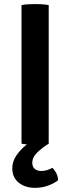

<svg xmlns="http://www.w3.org/2000/svg" viewBox="-20 -708 346 946"><path d="M86 -683Q101.5 -686 120.5 -687Q139.5 -688 152.5 -688Q167 -688 185.5 -687Q204 -686 220 -683V0Q204 3 185.5 4Q167 5 152.5 5Q139.5 5 120.5 4Q101.5 3 86 0ZM153.5 217.5Q103.5 217.5 72 191.8Q40.5 166 40.5 121.5Q40.5 88 60.2 58.8Q80 29.5 109 6.2Q138 -17 166 -33.5Q180.5 -31 195.8 -22Q211 -13 220 0Q188.5 19 163.8 43Q139 67 139 94Q139 114.5 151.8 124.5Q164.5 134.5 183.5 134.5Q198.5 134.5 212.8 129.8Q227 125 238 119Q248.5 128.5 257 144.5Q265.5 160.5 266 180Q248 195 217.8 206.2Q187.5 217.5 153.5 217.5Z"/></svg>

Font: Signika SC SemiBold
Style: Regular
Weight: 600
Designer: Anna Giedryś
Foundry: Anna Giedryś
Version: Version 2.000; ttfautohint (v1.8.3) -l 8 -r 50 -G 200 -x 9 -